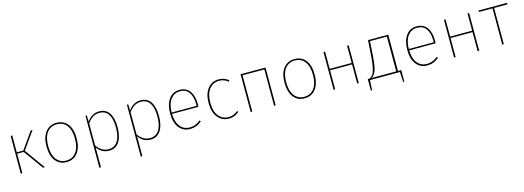

<svg xmlns="http://www.w3.org/2000/svg" viewBox="0 -1441 6951 2548"><g transform="rotate(-15 3475.5 -166.5)"><path d="M249 -279 449 0H423L230 -268H140V0H118V-519H140V-287H230L394 -519H419Z M749 -509Q663 -509 613.5 -444Q564 -379 564 -259Q564 -142 612.5 -76.5Q661 -11 748 -11Q834 -11 883.5 -76.5Q933 -142 933 -262Q933 -380 884.5 -444.5Q836 -509 749 -509ZM749 -529Q845 -529 900.5 -459.5Q956 -390 956 -262Q956 -134 900 -62Q844 10 748 10Q651 10 596 -61.5Q541 -133 541 -259Q541 -386 597.5 -457.5Q654 -529 749 -529Z M1330 -11Q1411 -11 1454 -77Q1497 -143 1497 -264Q1497 -384 1456 -446.5Q1415 -509 1336 -509Q1282 -509 1243 -484Q1204 -459 1168 -410V-106Q1234 -11 1330 -11ZM1336 -529Q1425 -529 1472 -460.5Q1519 -392 1519 -264Q1519 -135 1470.5 -62.5Q1422 10 1331 10Q1230 10 1168 -80V192L1146 196V-519H1165L1167 -434Q1233 -529 1336 -529Z M1899 -11Q1980 -11 2023 -77Q2066 -143 2066 -264Q2066 -384 2025 -446.5Q1984 -509 1905 -509Q1851 -509 1812 -484Q1773 -459 1737 -410V-106Q1803 -11 1899 -11ZM1905 -529Q1994 -529 2041 -460.5Q2088 -392 2088 -264Q2088 -135 2039.5 -62.5Q1991 10 1900 10Q1799 10 1737 -80V192L1715 196V-519H1734L1736 -434Q1802 -529 1905 -529Z M2605 -265V-292Q2605 -391 2563.5 -450Q2522 -509 2440 -509Q2362 -509 2313 -446.5Q2264 -384 2262 -265ZM2627 -284Q2627 -268 2625 -246H2262Q2266 -130 2315.5 -70.5Q2365 -11 2446 -11Q2524 -11 2593 -68L2605 -51Q2533 10 2446 10Q2351 10 2295 -60Q2239 -130 2239 -255Q2239 -382 2293 -455.5Q2347 -529 2438 -529Q2531 -529 2579 -463Q2627 -397 2627 -284Z M2978 -529Q3057 -529 3113 -479L3100 -464Q3049 -509 2979 -509Q2894 -509 2842.5 -443Q2791 -377 2791 -257Q2791 -139 2842.5 -75Q2894 -11 2978 -11Q3050 -11 3106 -60L3118 -44Q3057 10 2979 10Q2884 10 2826 -61Q2768 -132 2768 -257Q2768 -383 2825 -456Q2882 -529 2978 -529Z M3598 -499H3299V0H3277V-519H3620V0H3598Z M4019 -509Q3933 -509 3883.5 -444Q3834 -379 3834 -259Q3834 -142 3882.5 -76.5Q3931 -11 4018 -11Q4104 -11 4153.5 -76.5Q4203 -142 4203 -262Q4203 -380 4154.5 -444.5Q4106 -509 4019 -509ZM4019 -529Q4115 -529 4170.5 -459.5Q4226 -390 4226 -262Q4226 -134 4170 -62Q4114 10 4018 10Q3921 10 3866 -61.5Q3811 -133 3811 -259Q3811 -386 3867.5 -457.5Q3924 -529 4019 -529Z M4740 -262H4438V0H4416V-519H4438V-282H4740V-519H4762V0H4740Z M5282 -21V-499H5050L5038 -314Q5027 -162 5006.5 -104Q4986 -46 4945 -21ZM5351 -21V138H5335L5327 0H4916L4908 138H4891V-21H4921Q4949 -41 4964.5 -63.5Q4980 -86 4993.5 -146Q5007 -206 5014 -312L5028 -519H5306V-21Z M5863 -265V-292Q5863 -391 5821.5 -450Q5780 -509 5698 -509Q5620 -509 5571 -446.5Q5522 -384 5520 -265ZM5885 -284Q5885 -268 5883 -246H5520Q5524 -130 5573.5 -70.5Q5623 -11 5704 -11Q5782 -11 5851 -68L5863 -51Q5791 10 5704 10Q5609 10 5553 -60Q5497 -130 5497 -255Q5497 -382 5551 -455.5Q5605 -529 5696 -529Q5789 -529 5837 -463Q5885 -397 5885 -284Z M6395 -262H6093V0H6071V-519H6093V-282H6395V-519H6417V0H6395Z M6936 -498H6755V0H6733V-498H6546V-519H6939Z"/></g></svg>

Font: FiraSans
Style: Regular
Weight: 150
Designer: Carrois Corporate & Edenspiekermann AG
Foundry: Carrois Corporate GbR & Edenspiekermann AG
Version: Version 3.106;PS 003.106;hotconv 1.0.70;makeotf.lib2.5.58329